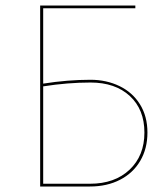

<svg xmlns="http://www.w3.org/2000/svg" viewBox="-20 -678 608 698"><path d="M516 -196Q516 -138 490 -93.5Q464 -49 416.5 -24.5Q369 0 307 0H126V-658H472V-648H137V-374Q226 -388 309 -388Q367 -388 414.5 -365Q462 -342 489 -298.5Q516 -255 516 -196ZM505 -196Q505 -280 452 -329Q399 -378 309 -378Q226 -378 137 -364V-10H307Q397 -10 451 -61Q505 -112 505 -196Z"/></svg>

Font: Ysabeau Infant Hairline
Style: Regular
Weight: 100
Designer: Christian Thalmann (Catharsis Fonts)
Version: Version 0.003